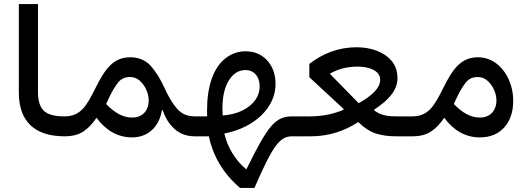

<svg xmlns="http://www.w3.org/2000/svg" viewBox="-20 -678 2631 955"><path d="M73.7 -217.8C73.7 -72.8 153.8 0 300.8 0H301.3V-99.1H300.8C251.5 -99.1 217.3 -108.4 198.2 -127C178.7 -145.5 168.9 -176.3 168.9 -219.7V-657.7H73.7Z M301.3 -99.1C290.5 -99.1 285.2 -82.5 285.2 -49.8C285.2 -16.6 290.5 0 301.3 0C340.8 0 372.1 -8.3 396 -24.9C419.9 -41 440.9 -63.5 460 -92.3C504.4 -31.7 563.5 5.4 637.2 5.4C713.9 5.4 771 -44.4 785.2 -128.9L790 -129.4C801.8 -91.8 821.3 -61 848.1 -36.6C875 -12.2 908.7 0 949.7 0H950.2V-99.1H949.7C911.1 -99.1 881.3 -112.3 859.4 -138.7C837.4 -164.6 817.4 -198.2 798.8 -239.3C778.8 -283.7 756.3 -320.3 730.5 -349.6C704.6 -378.4 670.4 -393.1 627.9 -393.1C542 -393.1 501.5 -333 454.6 -239.3C412.1 -154.8 382.8 -99.1 301.3 -99.1ZM522.9 -192.9C536.1 -221.2 550.3 -245.1 565.4 -265.1C580.1 -285.2 600.6 -294.9 626.5 -294.9C644.5 -294.9 660.2 -289.1 674.3 -277.3C702.1 -253.4 719.7 -214.4 719.7 -178.7C719.7 -127.4 688 -93.3 637.7 -93.3C590.3 -93.3 550.3 -117.2 507.8 -160.6Z M1201.7 -422.9C1164.6 -422.9 1130.9 -411.1 1101.1 -387.7C1040.5 -340.3 1009.8 -248 1009.8 -128.4C1009.8 -119.1 1009.8 -109.4 1010.3 -99.1H950.2C939.5 -99.1 934.1 -82.5 934.1 -49.8C934.1 -16.6 939.5 0 950.2 0H1019C1038.1 93.3 1087.9 184.1 1174.3 256.8H1245.6C1336.9 46.9 1370.6 0 1433.6 0H1452.1V-99.1H1433.6C1350.1 -99.1 1313 -54.7 1206.1 163.1H1203.6C1147.5 116.7 1111.3 51.3 1095.7 -13.7C1249 -43.9 1350.6 -144.5 1350.6 -259.8C1350.6 -308.1 1336.4 -347.7 1308.6 -377.9C1280.8 -407.7 1245.1 -422.9 1201.7 -422.9ZM1087.4 -103.5C1086.9 -115.7 1086.4 -127 1086.4 -137.7C1086.4 -197.8 1097.2 -244.6 1118.7 -278.8C1139.6 -312.5 1167.5 -329.6 1202.1 -329.6C1242.7 -329.6 1271.5 -297.9 1271.5 -249.5C1271.5 -210 1254.4 -177.2 1220.7 -150.4C1187 -123.5 1142.6 -107.9 1087.4 -103.5Z M1753.9 -442.9C1663.6 -442.9 1586.9 -412.6 1518.6 -360.4V-293.9L1688.5 -136.7V-131.8C1643.6 -112.8 1587.9 -99.1 1520 -99.1H1452.1C1441.4 -99.1 1436 -82.5 1436 -49.8C1436 -16.6 1441.4 0 1452.1 0H1524.9C1618.7 0 1694.3 -27.3 1762.2 -70.8C1792 -41.5 1821.8 -22.5 1850.6 -13.7C1879.4 -4.4 1912.1 0 1948.7 0H2030.8V-99.1H1960.9C1917.5 -99.1 1878.4 -100.6 1841.8 -128.4V-133.3C1910.2 -177.7 1957 -227.5 1957 -288.6C1957 -322.3 1947.8 -350.6 1929.2 -373.5C1891.6 -419.4 1826.7 -442.9 1753.9 -442.9ZM1759.3 -346.7C1813.5 -346.7 1871.1 -328.1 1871.1 -281.2C1871.1 -240.2 1830.1 -201.7 1764.2 -164.6L1621.6 -310.1V-312C1661.6 -335 1707.5 -346.7 1759.3 -346.7Z M2030.8 -99.1C2020 -99.1 2014.6 -82.5 2014.6 -49.8C2014.6 -16.6 2020 0 2030.8 0C2070.3 0 2101.6 -8.3 2125.5 -24.9C2149.4 -41 2170.4 -63.5 2189.5 -92.3C2233.9 -31.7 2293 5.4 2366.7 5.4C2417.5 5.4 2458 -11.2 2487.8 -43.9C2517.6 -76.7 2532.7 -121.1 2532.7 -177.2C2532.7 -214.4 2525.4 -249.5 2510.7 -282.2C2481 -348.1 2426.3 -393.1 2357.4 -393.1C2271.5 -393.1 2231 -333 2184.1 -239.3C2141.6 -154.8 2112.3 -99.1 2030.8 -99.1ZM2252.4 -192.9C2265.6 -221.2 2279.8 -245.1 2294.9 -265.1C2309.6 -285.2 2330.1 -294.9 2356 -294.9C2374 -294.9 2389.6 -289.1 2403.8 -277.3C2431.6 -253.4 2449.2 -214.4 2449.2 -178.7C2449.2 -127.4 2417.5 -93.3 2367.2 -93.3C2319.8 -93.3 2279.8 -117.2 2237.3 -160.6Z"/></svg>

Font: Estedad Medium
Style: Regular
Weight: 500
Designer: Amin Abedi
Version: Version 7.3